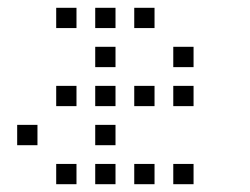

<svg xmlns="http://www.w3.org/2000/svg" viewBox="-20 -496 640 492"><path d="M125 -476Q124 -476 124 -476Q124 -476 124 -475V-425Q124 -424 124 -424Q124 -424 125 -424H175Q176 -424 176 -424Q176 -424 176 -425V-475Q176 -476 176 -476Q176 -476 175 -476ZM225 -476Q224 -476 224 -476Q224 -476 224 -475V-425Q224 -424 224 -424Q224 -424 225 -424H275Q276 -424 276 -424Q276 -424 276 -425V-475Q276 -476 276 -476Q276 -476 275 -476ZM325 -476Q324 -476 324 -476Q324 -476 324 -475V-425Q324 -424 324 -424Q324 -424 325 -424H375Q376 -424 376 -424Q376 -424 376 -425V-475Q376 -476 376 -476Q376 -476 375 -476ZM225 -376Q224 -376 224 -376Q224 -376 224 -375V-325Q224 -324 224 -324Q224 -324 225 -324H275Q276 -324 276 -324Q276 -324 276 -325V-375Q276 -376 276 -376Q276 -376 275 -376ZM425 -376Q424 -376 424 -376Q424 -376 424 -375V-325Q424 -324 424 -324Q424 -324 425 -324H475Q476 -324 476 -324Q476 -324 476 -325V-375Q476 -376 476 -376Q476 -376 475 -376ZM125 -276Q124 -276 124 -276Q124 -276 124 -275V-225Q124 -224 124 -224Q124 -224 125 -224H175Q176 -224 176 -224Q176 -224 176 -225V-275Q176 -276 176 -276Q176 -276 175 -276ZM225 -276Q224 -276 224 -276Q224 -276 224 -275V-225Q224 -224 224 -224Q224 -224 225 -224H275Q276 -224 276 -224Q276 -224 276 -225V-275Q276 -276 276 -276Q276 -276 275 -276ZM325 -276Q324 -276 324 -276Q324 -276 324 -275V-225Q324 -224 324 -224Q324 -224 325 -224H375Q376 -224 376 -224Q376 -224 376 -225V-275Q376 -276 376 -276Q376 -276 375 -276ZM425 -276Q424 -276 424 -276Q424 -276 424 -275V-225Q424 -224 424 -224Q424 -224 425 -224H475Q476 -224 476 -224Q476 -224 476 -225V-275Q476 -276 476 -276Q476 -276 475 -276ZM25 -176Q24 -176 24 -176Q24 -176 24 -175V-125Q24 -124 24 -124Q24 -124 25 -124H75Q76 -124 76 -124Q76 -124 76 -125V-175Q76 -176 76 -176Q76 -176 75 -176ZM225 -176Q224 -176 224 -176Q224 -176 224 -175V-125Q224 -124 224 -124Q224 -124 225 -124H275Q276 -124 276 -124Q276 -124 276 -125V-175Q276 -176 276 -176Q276 -176 275 -176ZM125 -76Q124 -76 124 -76Q124 -76 124 -75V-25Q124 -24 124 -24Q124 -24 125 -24H175Q176 -24 176 -24Q176 -24 176 -25V-75Q176 -76 176 -76Q176 -76 175 -76ZM225 -76Q224 -76 224 -76Q224 -76 224 -75V-25Q224 -24 224 -24Q224 -24 225 -24H275Q276 -24 276 -24Q276 -24 276 -25V-75Q276 -76 276 -76Q276 -76 275 -76ZM325 -76Q324 -76 324 -76Q324 -76 324 -75V-25Q324 -24 324 -24Q324 -24 325 -24H375Q376 -24 376 -24Q376 -24 376 -25V-75Q376 -76 376 -76Q376 -76 375 -76ZM425 -76Q424 -76 424 -76Q424 -76 424 -75V-25Q424 -24 424 -24Q424 -24 425 -24H475Q476 -24 476 -24Q476 -24 476 -25V-75Q476 -76 476 -76Q476 -76 475 -76Z"/></svg>

Font: Doto
Style: Regular
Weight: 400
Monospace: yes
Version: Version 1.000